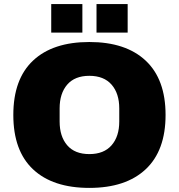

<svg xmlns="http://www.w3.org/2000/svg" viewBox="-20 -905 873 937"><path d="M141.5 -609.5Q238 -700 416 -700Q594 -700 691 -609Q788 -518 788 -344Q788 -170 691 -79Q594 12 416 12Q238 12 141.5 -78.5Q45 -169 45 -344Q45 -519 141.5 -609.5ZM271 -376V-312Q271 -239 308 -196Q345 -153 416 -153Q487 -153 524.5 -196Q562 -239 562 -312V-376Q562 -449 524.5 -492Q487 -535 416 -535Q345 -535 308 -492Q271 -449 271 -376ZM603 -885V-746H451V-885ZM382 -885V-746H230V-885Z"/></svg>

Font: Archicoco
Style: Regular
Weight: 400
Designer: Hector Gatti
Foundry: Hector Gatti
Version: 1.002